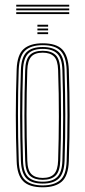

<svg xmlns="http://www.w3.org/2000/svg" viewBox="-20 -790 363 816"><path d="M161.5 6Q104.2 6 78.4 -20.1Q52.5 -46.2 50.8 -105.5Q47.2 -205.5 47.2 -299.4Q47.2 -393.2 50.8 -494.8Q53 -557.2 80.5 -581.6Q108 -606 161.5 -606Q219.5 -606 244.9 -579.5Q270.2 -553 272.5 -493.8Q275.8 -394.2 275.9 -300Q276 -205.8 272.5 -104.8Q270.2 -42.8 242.8 -18.4Q215.2 6 161.5 6ZM161.5 -2Q209 -2 235.1 -23.8Q261.2 -45.5 263.2 -104.8Q266.8 -206 266.8 -298.8Q266.8 -391.5 263.2 -493.2Q261.5 -547.5 238.5 -572.8Q215.5 -598 161.5 -598Q110.5 -598 86 -574.2Q61.5 -550.5 59.5 -492.2Q56.5 -402 56.4 -306.2Q56.2 -210.5 59.8 -105Q61.8 -46.5 87.4 -24.2Q113 -2 161.5 -2ZM161.5 -9.8Q113.5 -9.8 92 -32.5Q70.5 -55.2 68.8 -107.5Q65.8 -197 65.5 -295Q65.2 -393 68.8 -492.5Q70.5 -546.5 93 -568.4Q115.5 -590.2 161.5 -590.2Q206.2 -590.2 229.4 -569.1Q252.5 -548 254.2 -494.2Q257.2 -397.2 257.5 -302.5Q257.8 -207.8 254.5 -107Q252.5 -53.5 230.1 -31.6Q207.8 -9.8 161.5 -9.8ZM161.5 -17.8Q203 -17.8 223.2 -37.8Q243.5 -57.8 245.2 -107.2Q248.2 -195.2 248.4 -292.2Q248.5 -389.2 245.2 -492Q243.8 -542.2 223.2 -562.2Q202.8 -582.2 161.5 -582.2Q120 -582.2 99.8 -562.1Q79.5 -542 77.8 -492.2Q75 -404.8 74.8 -308Q74.5 -211.2 77.8 -107.2Q79.5 -56.8 100.4 -37.2Q121.2 -17.8 161.5 -17.8ZM161.5 -25.8Q126.2 -25.8 107.2 -43.2Q88.2 -60.8 87 -107.5Q80.5 -298.2 87 -491.8Q88.2 -536.8 106.2 -555.5Q124.2 -574.2 161.5 -574.2Q197 -574.2 215.9 -556.5Q234.8 -538.8 236.2 -492Q239.2 -397.2 239.4 -300.5Q239.5 -203.8 236.2 -107.8Q234.8 -62.2 216.5 -44Q198.2 -25.8 161.5 -25.8ZM161.5 -33.8Q195 -33.8 210.4 -51Q225.8 -68.2 227 -108Q230 -199 230.2 -293.6Q230.5 -388.2 227 -491.8Q225.8 -534 209.4 -550.1Q193 -566.2 161.5 -566.2Q127.8 -566.2 112.5 -548.8Q97.2 -531.2 96 -491.2Q92.8 -393.8 92.8 -302Q92.8 -210.2 96 -107.8Q97.2 -66 113.6 -49.9Q130 -33.8 161.5 -33.8ZM139 -676.8V-684.8H184.5V-676.8ZM139 -660.8V-668.8H184.5V-660.8ZM139 -645V-653H184.5V-645ZM274.2 -762H49V-770H274.2ZM274.2 -746H49V-754H274.2ZM274.2 -730.2H49V-738.2H274.2Z"/></svg>

Font: Big Shoulders Inline Display Light
Style: Regular
Weight: 300
Designer: Patric King
Foundry: XO Type Co
Version: Version 1.000